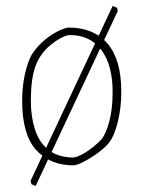

<svg xmlns="http://www.w3.org/2000/svg" viewBox="-20 -542 479 641"><path d="M225 10Q147 10 100.5 -41.5Q54 -93 54 -205Q54 -253 63 -293.5Q72 -334 86 -360Q106 -390 131 -410Q156 -430 178 -440Q200 -450 209 -450Q293 -450 339 -396.5Q385 -343 385 -235Q385 -185 374 -138Q363 -91 345 -67Q332 -50 307.5 -32Q283 -14 259.5 -2Q236 10 225 10ZM221 -16Q234 -16 253 -26Q272 -36 290 -50.5Q308 -65 318 -76Q333 -93 344.5 -135Q356 -177 356 -235Q356 -325 318.5 -375Q281 -425 213 -425Q202 -425 184 -415.5Q166 -406 148 -391Q113 -362 98 -320Q83 -278 83 -205Q83 -153 96.5 -110.5Q110 -68 140 -43Q170 -18 221 -16ZM356 -522 371 -516 373 -505 99 79 85 73 82 62Z"/></svg>

Font: Grenze Gotisch Thin
Style: Regular
Weight: 100
Designer: Renata Polastri
Foundry: Omnibus-Type
Version: Version 1.001